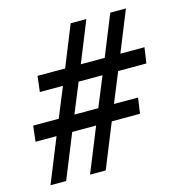

<svg xmlns="http://www.w3.org/2000/svg" viewBox="-105 -797 854 900"><g transform="rotate(-15 321.5 -346.5)"><path d="M533 -283 522 -207H385L298 8H222L309 -207H193L106 8H30L117 -207H15L24 -283H148L207 -427H95L104 -503H238L318 -701H394L314 -503H430L510 -701H586L506 -503H623L612 -427H475L416 -283ZM224 -283H340L399 -427H283Z"/></g></svg>

Font: Lily Script One
Style: Regular
Weight: 400
Designer: Julia Petretta
Foundry: Julia Petretta
Version: Version 1.002;PS 001.001;hotconv 1.0.70;makeotf.lib2.5.58329